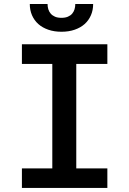

<svg xmlns="http://www.w3.org/2000/svg" viewBox="-20 -930 640 950"><path d="M88.4 -710.9H511.2V-613.8H357.4V-96.7H511.2V0H88.4V-96.7H238.8V-613.8H88.4ZM440.9 -910.2Q440.9 -879.9 429.9 -854.5Q418.9 -829.1 398.7 -811Q378.4 -793 349.4 -783Q320.3 -772.9 284.2 -772.9Q248 -772.9 219 -783Q189.9 -793 169.7 -811Q149.4 -829.1 138.4 -854.5Q127.4 -879.9 127.4 -910.2H215.3Q215.3 -896.5 219 -884.3Q222.7 -872.1 231 -862.5Q239.3 -853 252.2 -847.4Q265.1 -841.8 284.2 -841.8Q302.7 -841.8 315.9 -847.4Q329.1 -853 337.2 -862.5Q345.2 -872.1 348.9 -884.3Q352.5 -896.5 352.5 -910.2Z"/></svg>

Font: Roboto Mono
Style: Regular
Weight: 500
Designer: Google
Version: Version 2.000986; 2015; ttfautohint (v1.3)